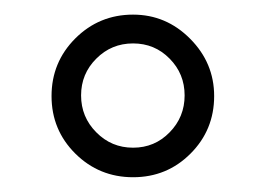

<svg xmlns="http://www.w3.org/2000/svg" viewBox="-20 -740 359 260"><path d="M160.2 -720.2Q205.1 -720.2 237.5 -687.5Q270 -654.8 270 -609.9Q270 -564 238 -532Q206.1 -500 160.2 -500Q114.3 -500 82 -532Q49.8 -564 49.8 -609.9Q49.8 -655.8 82 -688Q114.3 -720.2 160.2 -720.2ZM110.4 -560.8Q130.9 -540 160.2 -540Q189.5 -540 209.7 -560.8Q230 -581.5 230 -610.8Q230 -640.1 209.7 -660.6Q189.5 -681.2 160.2 -681.2Q130.9 -681.2 110.4 -660.6Q89.8 -640.1 89.8 -610.8Q89.8 -581.5 110.4 -560.8Z"/></svg>

Font: Perun
Style: Bold
Weight: 700
Foundry: Copyright (c) Stefan Peev, Context Ltd, 2016
Version: Version 1.0000